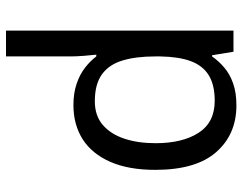

<svg xmlns="http://www.w3.org/2000/svg" viewBox="-106 -480 826 655"><g transform="rotate(90 307.5 -153.0)"><path d="M340 -546Q439 -546 499.5 -477Q560 -408 560 -269Q560 -178 532.5 -115.5Q505 -53 455.5 -21.5Q406 10 339 10Q298 10 266 -1Q234 -12 211.5 -29.5Q189 -47 173 -68H167Q169 -51 171 -25Q173 1 173 20V240H85V-536H157L169 -463H173Q189 -486 211.5 -505Q234 -524 265.5 -535Q297 -546 340 -546ZM324 -472Q270 -472 237 -451.5Q204 -431 189 -390Q174 -349 173 -286V-269Q173 -203 187 -157Q201 -111 234.5 -87Q268 -63 326 -63Q375 -63 406.5 -90Q438 -117 453.5 -163.5Q469 -210 469 -270Q469 -362 433.5 -417Q398 -472 324 -472Z"/></g></svg>

Font: lhindi15
Style: Regular
Weight: 400
Designer: Jelle Bosma - Monotype Design Team
Foundry: Monotype Imaging Inc.
Version: Version 2.006